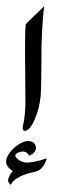

<svg xmlns="http://www.w3.org/2000/svg" viewBox="-71 -728 357 1037"><g transform="rotate(5 107.5 -209.5)"><path d="M125 -697.8 124 -651.9Q124 -606 125.5 -563.7Q127 -521.5 129.4 -481.9Q129.9 -476.6 131.3 -458.3Q132.8 -439.9 135 -414.6Q137.2 -389.2 139.4 -359.4Q141.6 -329.6 143.8 -301.8Q146 -273.9 147.2 -250.5Q148.4 -227.1 148.4 -214.4Q148.4 -180.2 142.6 -145.3Q136.7 -110.4 127 -82Q117.2 -53.7 104.7 -35.9Q92.3 -18.1 78.6 -18.1Q66.9 -18.1 66.9 -37.6Q66.9 -39.6 67.4 -43.2Q67.9 -46.9 67.9 -48.3V-50.8Q70.3 -66.9 71 -82.3Q71.8 -97.7 71.8 -113.3Q71.8 -146.5 68.6 -180.7Q65.4 -214.8 61.5 -254.4Q58.6 -289.6 54 -335.7Q49.3 -381.8 44.9 -429.4Q40.5 -477.1 37.4 -520.3Q34.2 -563.5 34.2 -592.8ZM115.2 113.8Q102.1 93.8 83 93.8Q76.7 93.8 69.1 95.9Q61.5 98.1 54.9 101.6Q48.3 105 44.2 109.4Q40 113.8 40 118.2Q40 123.5 45.7 129.4Q51.3 135.3 59.8 140.4Q68.4 145.5 77.9 148.7Q87.4 151.9 95.2 151.9Q136.2 151.9 210.9 119.6L209.5 127Q194.8 184.6 154.8 196.8Q46.4 229.5 29.3 279.3Q12.7 266.1 12.7 254.9Q12.7 236.3 33.2 203.6Q-6.8 181.6 -6.8 152.8Q-6.8 134.8 4.4 114Q15.6 93.3 32.7 75.7Q49.8 58.1 70.1 46.4Q90.3 34.7 107.9 34.7Q124.5 34.7 136 45.2Q147.5 55.7 147.5 70.8Q147.5 95.7 115.2 113.8Z"/></g></svg>

Font: XB Niloofar
Style: Bold
Weight: 700
Designer: Behnam
Foundry: Irmug
Version: Version 7.201 2008